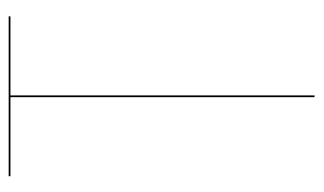

<svg xmlns="http://www.w3.org/2000/svg" viewBox="-166 -554 720 427"><g transform="rotate(-90 193.5 -340.0)"><path d="M371.1 -680.2V-676.3H195.3V0H191.4V-676.3H15.6V-680.2Z"/></g></svg>

Font: Fira Sans Compressed Four
Style: Regular
Weight: 100
Width: 1
Designer: Carrois Corporate & Edenspiekermann AG
Foundry: Carrois Corporate GbR & Edenspiekermann AG
Version: Version 4.203;PS 004.203;hotconv 1.0.88;makeotf.lib2.5.64775